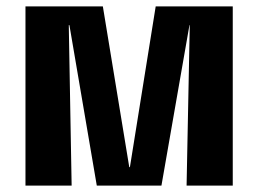

<svg xmlns="http://www.w3.org/2000/svg" viewBox="-20 -583 806 603"><path d="M205 0 196 -504H198L284 0H487L575 -504H576L566 0H711V-563H469L388 -58H386L303 -563H60V0Z"/></svg>

Font: OSH Darker Grotesque Black
Style: Regular
Weight: 900
Designer: Gabriel Lam
Foundry: TypeRant
Version: Version 1.000;Glyphs 3.1.1 (3148)